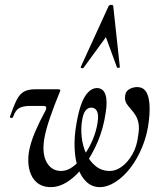

<svg xmlns="http://www.w3.org/2000/svg" viewBox="-20 -752 665 785"><path d="M443 -727 470 -478Q470 -475 464.5 -474.5Q459 -474 458 -477L413 -600L321 -474Q319 -472 314 -473.5Q309 -475 310 -478L424 -727Q427 -732 435 -732Q443 -732 443 -727ZM188 13Q153 13 131 -5.5Q109 -24 100.5 -56.5Q92 -89 98 -130Q105 -169 123 -211.5Q141 -254 162 -292Q170 -306 169 -312.5Q168 -319 157 -319H108Q83 -319 69 -314.5Q55 -310 47 -300Q39 -290 33 -273Q31 -269 25 -270Q19 -271 21 -276Q36 -319 48 -343Q60 -367 77.5 -377Q95 -387 124 -387H216Q224 -387 226 -385Q228 -383 224 -375Q204 -327 185 -272.5Q166 -218 160 -178Q152 -120 172 -86.5Q192 -53 230 -53Q255 -53 279 -71Q303 -89 324 -118Q345 -147 359.5 -182Q374 -217 379 -251Q384 -283 376.5 -297.5Q369 -312 353 -312Q339 -312 329.5 -299.5Q320 -287 316 -262Q310 -228 314 -191.5Q318 -155 332.5 -123.5Q347 -92 371.5 -72.5Q396 -53 429 -53Q454 -53 478.5 -71Q503 -89 521.5 -121.5Q540 -154 545 -198Q550 -228 546.5 -247Q543 -266 534.5 -280Q526 -294 514 -307Q505 -317 498 -327.5Q491 -338 491 -352Q491 -376 506.5 -386Q522 -396 541 -396Q562 -396 574 -381.5Q586 -367 590 -337Q594 -307 589 -261Q583 -204 562.5 -153.5Q542 -103 513.5 -66Q485 -29 452 -8Q419 13 388 13Q357 13 334.5 -7.5Q312 -28 299.5 -63.5Q287 -99 285 -146.5Q283 -194 293 -249Q301 -296 313 -328Q325 -360 341.5 -376Q358 -392 376 -392Q402 -392 411 -365.5Q420 -339 412 -291Q403 -228 380 -173.5Q357 -119 325.5 -76.5Q294 -34 258.5 -10.5Q223 13 188 13Z"/></svg>

Font: Cormorant Light SemiBold
Style: Italic
Weight: 600
Italic angle: -10°
Version: Version 4.000